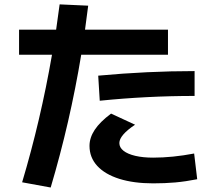

<svg xmlns="http://www.w3.org/2000/svg" viewBox="-20 -794 978 860"><path d="M212.9 -548.8H65.4V-661.1H231.4Q242.2 -736.3 247.1 -774.4L375 -768.6Q365.7 -694.8 360.8 -661.1H732.4V-548.8H343.8Q293.9 -246.6 207 45.9L79.1 22.5Q162.1 -255.4 212.9 -548.8ZM380.9 -140.6Q380.9 -177.2 404.3 -212.6Q427.7 -248 477.5 -285.2L585 -235.4Q550.3 -212.4 532.5 -191.7Q514.6 -170.9 514.6 -153.3Q514.6 -133.3 533.2 -118.7Q551.8 -104 586.2 -95.9Q620.6 -87.9 666 -87.9Q752.4 -87.9 849.6 -106.4L863.3 8.8Q811.5 19 765.1 23.2Q718.8 27.3 666 27.3Q579.1 27.3 514.6 7.1Q450.2 -13.2 415.5 -51Q380.9 -88.9 380.9 -140.6ZM851.6 -475.6V-364.3Q638.7 -364.3 426.8 -342.8L419.9 -455.1Q641.1 -475.6 851.6 -475.6Z"/></svg>

Font: Pretendard JP
Style: Bold
Weight: 700
Designer: Base glyphs from Inter by Rasmus Andersson; Hangeul glyphs from Noto Sans CJK(Source Han Sans) by Jang Soo-young and Kan
Foundry: Kil Hyung-jin
Version: Version 1.309